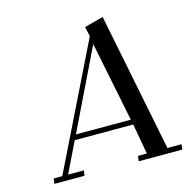

<svg xmlns="http://www.w3.org/2000/svg" viewBox="-105 -815 912 919"><g transform="rotate(-15 351.5 -356.0)"><path d="M53.2 0 56.2 -25.9H99.1L399.9 -639.2L389.2 -687L482.9 -711.9L620.1 -25.9H689.9L687 0H471.2L474.1 -25.9H518.1L491.2 -176.8H201.2L127.9 -25.9H206.1L202.1 0ZM213.9 -202.1H485.8L405.8 -598.1Z"/></g></svg>

Font: Dehuti
Style: Bold-Italic
Weight: 700
Version: Version 1.2